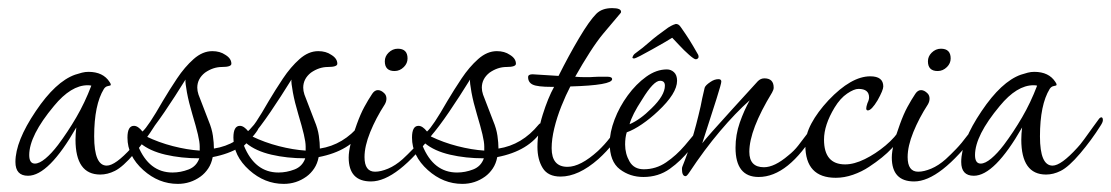

<svg xmlns="http://www.w3.org/2000/svg" viewBox="-20 -430 2737 473"><path d="M49 3Q18 3 18 -31Q18 -82 68 -156Q117 -229 165 -246Q174 -249 182 -251Q190 -253 198 -253Q234 -253 250 -228Q253 -224 253 -221Q253 -219 246 -218Q240 -217 236 -211Q212 -172 212 -94Q212 -22 243 -22Q264 -22 304 -66Q310 -72 321 -87Q332 -102 343 -117.5Q354 -133 358 -138Q361 -141 363 -141Q367 -141 367 -134Q367 -129 361 -120Q339 -85 311 -52Q283 -19 263 -9Q245 0 227 0Q166 0 166 -86Q166 -93 166.5 -100.5Q167 -108 168 -116Q100 3 49 3ZM66 -27Q77 -27 92 -39.5Q107 -52 123 -73Q147 -105 168 -141Q189 -177 205 -219Q202 -220 196 -220Q155 -220 113 -169Q52 -96 52 -48Q52 -27 66 -27Z M418 23Q371 23 333 -11Q294 -46 294 -91Q294 -120 310 -120Q320 -120 331 -106Q345 -118 381 -181Q397 -208 416 -236.5Q435 -265 457 -284.5Q479 -304 503 -304Q522 -304 535 -295Q550 -286 550 -273Q550 -265 527 -265Q505 -265 485 -251Q466 -236 466 -214Q466 -206 469 -197L494 -132Q502 -113 504.5 -95.5Q507 -78 507 -64Q565 -73 606 -123Q608 -126 611 -126Q617 -126 617 -118Q617 -116 616.5 -114Q616 -112 615 -110Q582 -58 504 -43Q501 -27 493 -15Q485 -3 474 5Q449 23 418 23ZM472 -59V-69Q472 -80 467.5 -99Q463 -118 454 -148Q445 -178 440.5 -202.5Q436 -227 437 -234Q411 -192 385.5 -154.5Q360 -117 340 -94Q371 -79 406 -70Q441 -61 472 -59ZM405 -5Q425 -5 444.5 -12.5Q464 -20 471 -40Q426 -40 387.5 -49Q349 -58 326 -77L320 -71Q347 -5 405 -5Z M679 23Q632 23 594 -11Q555 -46 555 -91Q555 -120 571 -120Q581 -120 592 -106Q606 -118 642 -181Q658 -208 677 -236.5Q696 -265 718 -284.5Q740 -304 764 -304Q783 -304 796 -295Q811 -286 811 -273Q811 -265 788 -265Q766 -265 746 -251Q727 -236 727 -214Q727 -206 730 -197L755 -132Q763 -113 765.5 -95.5Q768 -78 768 -64Q826 -73 867 -123Q869 -126 872 -126Q878 -126 878 -118Q878 -116 877.5 -114Q877 -112 876 -110Q843 -58 765 -43Q762 -27 754 -15Q746 -3 735 5Q710 23 679 23ZM733 -59V-69Q733 -80 728.5 -99Q724 -118 715 -148Q706 -178 701.5 -202.5Q697 -227 698 -234Q672 -192 646.5 -154.5Q621 -117 601 -94Q632 -79 667 -70Q702 -61 733 -59ZM666 -5Q686 -5 705.5 -12.5Q725 -20 732 -40Q687 -40 648.5 -49Q610 -58 587 -77L581 -71Q608 -5 666 -5Z M952 -255Q928 -255 928 -279Q928 -291 937 -300Q947 -310 960 -310Q984 -310 984 -286Q984 -274 975 -265Q965 -255 952 -255ZM894 17Q839 17 839 -42Q839 -70 859 -124Q868 -149 877.5 -166.5Q887 -184 897 -199Q903 -208 911 -208Q919 -208 927 -200Q932 -195 932 -187Q932 -180 928 -173Q906 -139 892 -104.5Q878 -70 878 -43Q878 -7 904 -7Q918 -7 936 -14.5Q954 -22 972 -38Q984 -49 997.5 -63Q1011 -77 1025 -96Q1051 -128 1051 -128Q1056 -128 1056 -120Q1056 -112 1049 -104Q958 17 894 17Z M1119 23Q1072 23 1034 -11Q995 -46 995 -91Q995 -120 1011 -120Q1021 -120 1032 -106Q1046 -118 1082 -181Q1098 -208 1117 -236.5Q1136 -265 1158 -284.5Q1180 -304 1204 -304Q1223 -304 1236 -295Q1251 -286 1251 -273Q1251 -265 1228 -265Q1206 -265 1186 -251Q1167 -236 1167 -214Q1167 -206 1170 -197L1195 -132Q1203 -113 1205.5 -95.5Q1208 -78 1208 -64Q1266 -73 1307 -123Q1309 -126 1312 -126Q1318 -126 1318 -118Q1318 -116 1317.5 -114Q1317 -112 1316 -110Q1283 -58 1205 -43Q1202 -27 1194 -15Q1186 -3 1175 5Q1150 23 1119 23ZM1173 -59V-69Q1173 -80 1168.5 -99Q1164 -118 1155 -148Q1146 -178 1141.5 -202.5Q1137 -227 1138 -234Q1112 -192 1086.5 -154.5Q1061 -117 1041 -94Q1072 -79 1107 -70Q1142 -61 1173 -59ZM1106 -5Q1126 -5 1145.5 -12.5Q1165 -20 1172 -40Q1127 -40 1088.5 -49Q1050 -58 1027 -77L1021 -71Q1048 -5 1106 -5Z M1361 5Q1330 5 1317 -16Q1304 -37 1304 -68Q1304 -106 1317 -147.5Q1330 -189 1345 -216H1339Q1304 -216 1292.5 -221.5Q1281 -227 1281 -240Q1281 -247 1292 -247L1356 -243Q1381 -293 1406.5 -336Q1432 -379 1449 -396Q1463 -410 1488 -410Q1510 -410 1510 -401Q1510 -399 1509 -398L1466 -347Q1451 -329 1433 -301Q1415 -273 1397 -241Q1408 -240 1417.5 -240Q1427 -240 1434 -240Q1438 -240 1443 -240.5Q1448 -241 1455 -241H1476Q1488 -241 1488 -235Q1488 -220 1385 -217Q1374 -196 1363 -168.5Q1352 -141 1345.5 -114Q1339 -87 1339 -65Q1339 -19 1378 -19Q1410 -19 1453 -58Q1470 -74 1482.5 -90.5Q1495 -107 1507 -124Q1513 -133 1518 -133Q1523 -133 1523 -127Q1523 -123 1521.5 -119.5Q1520 -116 1519 -114Q1506 -97 1490.5 -77Q1475 -57 1454 -38Q1405 5 1361 5Z M1565 6Q1532 6 1507 -13Q1482 -32 1482 -77Q1482 -104 1494 -135.5Q1506 -167 1526.5 -195Q1547 -223 1572 -241Q1597 -259 1623 -259Q1633 -259 1640.5 -252Q1648 -245 1648 -231Q1648 -200 1601 -156Q1582 -138 1561.5 -124Q1541 -110 1524 -104Q1520 -91 1520 -74Q1520 -51 1531 -32Q1542 -13 1566 -13Q1596 -13 1621 -30Q1646 -47 1667 -71.5Q1688 -96 1704 -117Q1711 -127 1718 -127Q1722 -127 1722 -123Q1722 -121 1721 -118.5Q1720 -116 1719 -114Q1702 -90 1680 -62Q1658 -34 1630 -14Q1602 6 1565 6ZM1531 -124Q1557 -135 1585 -163Q1618 -195 1618 -219Q1618 -231 1606 -231Q1590 -231 1562 -185Q1537 -147 1531 -124ZM1694 -284Q1690 -284 1677.5 -295Q1665 -306 1653 -319Q1641 -332 1636 -337Q1630 -333 1616 -325Q1602 -317 1586 -308Q1570 -299 1557.5 -292.5Q1545 -286 1542 -286Q1536 -286 1539 -291Q1540 -294 1543 -297Q1565 -313 1580 -326.5Q1595 -340 1626 -362Q1634 -367 1639 -369Q1644 -371 1645 -371Q1648 -371 1651 -369.5Q1654 -368 1658 -362Q1670 -345 1678.5 -331.5Q1687 -318 1700 -295Q1701 -293 1701 -289Q1699 -284 1694 -284Z M1849 6Q1792 6 1792 -66Q1792 -98 1802.5 -128Q1813 -158 1827 -183Q1792 -152 1753.5 -106.5Q1715 -61 1678 -5Q1672 4 1669 4Q1660 4 1660 -14Q1660 -18 1662 -22Q1673 -49 1684 -84.5Q1695 -120 1706 -168Q1708 -178 1710 -188Q1712 -198 1716 -214Q1718 -220 1730 -228Q1740 -235 1750 -235Q1757 -235 1757 -229Q1757 -224 1745 -186Q1733 -148 1710 -77Q1716 -85 1735 -106.5Q1754 -128 1785 -162L1847 -230Q1854 -237 1863 -237Q1886 -237 1886 -214Q1886 -209 1882 -202Q1826 -110 1826 -56Q1826 -18 1862 -18Q1888 -18 1922 -47Q1936 -58 1946.5 -71.5Q1957 -85 1969 -101Q1990 -130 1993 -130Q1996 -130 1996 -124Q1996 -118 1990 -107Q1922 6 1849 6Z M2039 8Q1964 8 1964 -72Q1964 -98 1979 -126Q1994 -154 2021 -183Q2077 -242 2124 -242Q2156 -242 2156 -217Q2156 -208 2142 -183Q2127 -158 2118 -158Q2114 -158 2114 -163Q2114 -167 2117 -176Q2121 -184 2121 -190Q2121 -211 2095 -211Q2084 -211 2067 -199.5Q2050 -188 2036 -165Q2010 -122 2010 -86Q2010 -25 2062 -25Q2084 -25 2110.5 -38Q2137 -51 2161.5 -71.5Q2186 -92 2199 -114Q2207 -126 2212 -126Q2216 -126 2216 -123V-119Q2216 -117 2215.5 -114Q2215 -111 2213 -109Q2198 -87 2177 -64.5Q2156 -42 2121 -19Q2103 -7 2081.5 0.5Q2060 8 2039 8Z M2290 -255Q2266 -255 2266 -279Q2266 -291 2275 -300Q2285 -310 2298 -310Q2322 -310 2322 -286Q2322 -274 2313 -265Q2303 -255 2290 -255ZM2232 17Q2177 17 2177 -42Q2177 -70 2197 -124Q2206 -149 2215.5 -166.5Q2225 -184 2235 -199Q2241 -208 2249 -208Q2257 -208 2265 -200Q2270 -195 2270 -187Q2270 -180 2266 -173Q2244 -139 2230 -104.5Q2216 -70 2216 -43Q2216 -7 2242 -7Q2256 -7 2274 -14.5Q2292 -22 2310 -38Q2322 -49 2335.5 -63Q2349 -77 2363 -96Q2389 -128 2389 -128Q2394 -128 2394 -120Q2394 -112 2387 -104Q2296 17 2232 17Z M2379 3Q2348 3 2348 -31Q2348 -82 2398 -156Q2447 -229 2495 -246Q2504 -249 2512 -251Q2520 -253 2528 -253Q2564 -253 2580 -228Q2583 -224 2583 -221Q2583 -219 2576 -218Q2570 -217 2566 -211Q2542 -172 2542 -94Q2542 -22 2573 -22Q2594 -22 2634 -66Q2640 -72 2651 -87Q2662 -102 2673 -117.5Q2684 -133 2688 -138Q2691 -141 2693 -141Q2697 -141 2697 -134Q2697 -129 2691 -120Q2669 -85 2641 -52Q2613 -19 2593 -9Q2575 0 2557 0Q2496 0 2496 -86Q2496 -93 2496.5 -100.5Q2497 -108 2498 -116Q2430 3 2379 3ZM2396 -27Q2407 -27 2422 -39.5Q2437 -52 2453 -73Q2477 -105 2498 -141Q2519 -177 2535 -219Q2532 -220 2526 -220Q2485 -220 2443 -169Q2382 -96 2382 -48Q2382 -27 2396 -27Z"/></svg>

Font: Corinthia
Style: Regular
Weight: 400
Designer: Robert E. Leuschke
Foundry: Robert E. Leuschke
Version: Version 1.013; ttfautohint (v1.8.3)